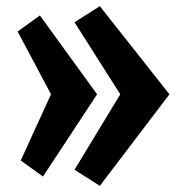

<svg xmlns="http://www.w3.org/2000/svg" viewBox="-20 -571 584 621"><path d="M528 -266 303 30 221 -22 369 -266 221 -499 303 -551ZM294 -266 119 0 47 -52 145 -266 37 -469 109 -521Z"/></svg>

Font: Keania One
Style: Regular
Weight: 400
Designer: Julia Petretta
Foundry: Julia Petretta
Version: Version 1.003